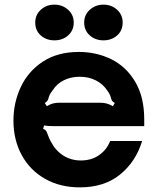

<svg xmlns="http://www.w3.org/2000/svg" viewBox="-20 -797 680 828"><path d="M38 -277Q38 -354 69.5 -421.5Q101 -489 164.5 -531Q228 -573 320 -573Q396 -573 460 -541.5Q524 -510 563 -444.5Q602 -379 602 -282V-253H246Q240 -253 213 -253Q186 -253 170 -256L166 -241Q174 -239 178.5 -233Q183 -227 186 -216Q194 -195 199 -187Q219 -148 252.5 -126.5Q286 -105 329 -105Q375 -105 408 -128.5Q441 -152 455 -189H593Q566 -100 498 -44.5Q430 11 324 11Q239 11 174 -26Q109 -63 73.5 -128.5Q38 -194 38 -277ZM182 -339Q197 -348 209 -351Q221 -354 236 -354H410Q426 -354 438.5 -351Q451 -348 467 -339L475 -353Q468 -357 465 -360.5Q462 -364 460.5 -368Q459 -372 459 -373Q455 -390 443 -406Q424 -435 393 -450.5Q362 -466 324 -466Q286 -466 255.5 -451Q225 -436 206 -406Q193 -390 189 -373Q189 -372 187 -367.5Q185 -363 182 -359.5Q179 -356 173 -353ZM132 -700Q132 -733 156 -755Q180 -777 215 -777Q249 -777 273.5 -755Q298 -733 298 -700Q298 -666 274 -644.5Q250 -623 215 -623Q180 -623 156 -644Q132 -665 132 -700ZM343 -700Q343 -733 367.5 -755Q392 -777 426 -777Q461 -777 485 -755Q509 -733 509 -700Q509 -665 485 -644Q461 -623 426 -623Q391 -623 367 -644.5Q343 -666 343 -700Z"/></svg>

Font: Open Sauce Sans
Style: Bold
Weight: 700
Designer: Alfredo Marco Pradil
Foundry: Creative Sauce Fz LLC
Version: Version 1.477